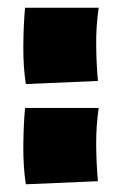

<svg xmlns="http://www.w3.org/2000/svg" viewBox="-20 -473 316 498"><path d="M47 5Q40 -40 40.5 -95Q41 -150 45 -193H236Q229 -145 229.5 -96Q230 -47 234 -3ZM47 -255Q40 -300 40.5 -355Q41 -410 45 -453H236Q229 -405 229.5 -356Q230 -307 234 -263Z"/></svg>

Font: Marhey Light
Style: Regular
Weight: 300
Designer: Nur Syamsi & Bustanul Arifin
Foundry: Namelatype
Version: Version 1.000